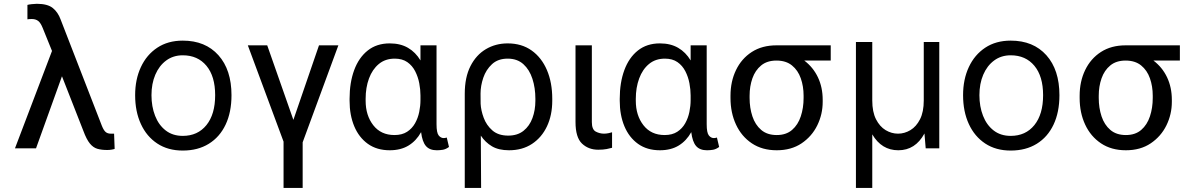

<svg xmlns="http://www.w3.org/2000/svg" viewBox="-20 -761 6128 985"><path d="M169 -741.5Q223.4 -741.5 250.4 -720.2Q277.3 -698.9 291.2 -660.5L502.8 -115.1Q512.4 -91.6 522.4 -83.5Q532.3 -75.3 548.3 -75.3H565.3L568.2 2.8Q562.9 5 552.2 6.7Q541.5 8.5 529.8 8.5Q500.7 8.5 479.4 2.3Q458.1 -3.9 441.1 -24.7Q424 -45.5 407.7 -89.5L297.9 -369.7L164.8 0H56.8L246.8 -499.6L198.9 -617.9Q188.2 -644.5 175.4 -653.9Q162.6 -663.4 143.5 -663.4Q139.2 -663.4 132.1 -663.2Q125 -663 120.7 -661.9V-735.8Q127.1 -737.9 142.8 -739.7Q158.4 -741.5 169 -741.5Z M917.6 11.4Q841.6 11.4 786.9 -24.7Q732.2 -60.7 702.8 -124.8Q673.3 -188.9 673.3 -272.7Q673.3 -353.7 702.8 -416.9Q732.2 -480.1 786.9 -516.3Q841.6 -552.6 917.6 -552.6Q1033.7 -552.6 1100.7 -477.6Q1167.6 -402.7 1167.6 -272.7Q1167.6 -185.4 1137.4 -121.6Q1107.2 -57.9 1051.1 -23.3Q995 11.4 917.6 11.4ZM917.6 -63.9Q994.3 -63.9 1039.1 -119.3Q1083.8 -174.7 1083.8 -272.7Q1083.8 -369.7 1039.1 -423.5Q994.3 -477.3 917.6 -477.3Q868.6 -477.3 832.6 -450.6Q796.5 -424 776.8 -377.8Q757.1 -331.7 757.1 -272.7Q757.1 -214.5 775.6 -167.1Q794 -119.7 829.9 -91.8Q865.8 -63.9 917.6 -63.9Z M1350.9 -528.4 1485.1 -146 1616.5 -528.4H1715.9L1532.7 -30.9V203.1H1434.7V-34.4L1251.4 -528.4Z M1773.4 -244.3V-254.3Q1773.4 -337.4 1797.1 -401.5Q1820.7 -465.6 1866.7 -502Q1912.6 -538.4 1979.4 -538.4Q2034.1 -538.4 2073.2 -515.6Q2112.2 -492.9 2137.1 -451V-528.4H2219.5V-123.6Q2219.5 -79.9 2230.5 -66.2Q2241.5 -52.6 2256.4 -52.6Q2263.5 -52.6 2272 -55.4L2283.4 -7.1Q2267.4 4.6 2252.1 7.3Q2236.9 9.9 2220.9 9.9Q2183.9 9.9 2165.1 -11.9Q2146.3 -33.7 2140.3 -83.1Q2115.4 -38.4 2075.6 -14.2Q2035.9 9.9 1979.4 9.9Q1913.4 9.9 1867.4 -22.9Q1821.4 -55.8 1797.4 -113.1Q1773.4 -170.5 1773.4 -244.3ZM1855.8 -254.3V-244.3Q1855.8 -168.7 1895.1 -118.4Q1934.3 -68.2 2003.6 -68.2Q2042.6 -68.2 2068.4 -84.9Q2094.1 -101.6 2109.2 -128.4Q2124.3 -155.2 2130.7 -186.6Q2137.1 -218 2137.1 -247.2V-271.3Q2137.1 -301.1 2130.9 -334Q2124.6 -366.8 2109.9 -395.6Q2095.2 -424.4 2069.6 -442.3Q2044 -460.2 2005 -460.2Q1956.7 -460.2 1923.5 -432.7Q1890.3 -405.2 1873 -358.5Q1855.8 -311.8 1855.8 -254.3Z M2364.3 203.1V-279.8Q2364.3 -364.3 2393.6 -421.9Q2422.9 -479.4 2472.8 -508.9Q2522.7 -538.4 2584.5 -538.4Q2656.2 -538.4 2707.4 -502Q2758.5 -465.6 2785.9 -401.5Q2813.2 -337.4 2813.2 -254.3V-244.3Q2813.2 -170.5 2786.2 -113.1Q2759.2 -55.8 2709.5 -22.9Q2659.8 9.9 2591.6 9.9Q2538 9.9 2503.7 -10.5Q2469.5 -30.9 2446.7 -65.3L2448.2 203.1ZM2445.3 -281.2 2445.7 -228.7Q2447.4 -194.6 2461.5 -156.6Q2475.5 -118.6 2505.9 -92Q2536.2 -65.3 2587.4 -65.3Q2634.9 -65.3 2665.8 -90Q2696.7 -114.7 2711.6 -155.4Q2726.6 -196 2726.6 -244.3V-254.3Q2726.6 -309.7 2711.5 -356.5Q2696.4 -403.4 2665 -431.8Q2633.5 -460.2 2584.5 -460.2Q2534.8 -460.2 2504.1 -431.8Q2473.4 -403.4 2459.3 -361.9Q2445.3 -320.3 2445.3 -281.2Z M2932.5 -528.4H3016.3V-134.9Q3016.3 -96.6 3036.4 -85.9Q3056.5 -75.3 3078.8 -75.3Q3089.5 -75.3 3102.1 -77.8Q3114.7 -80.3 3120 -82.4V-2.8Q3109.4 0.4 3092 3.7Q3074.6 7.1 3049 7.1Q2998.9 7.1 2965.7 -24.5Q2932.5 -56.1 2932.5 -134.9Z M3159.4 -244.3V-254.3Q3159.4 -337.4 3183.1 -401.5Q3206.7 -465.6 3252.7 -502Q3298.7 -538.4 3365.4 -538.4Q3420.1 -538.4 3459.2 -515.6Q3498.2 -492.9 3523.1 -451V-528.4H3605.5V-123.6Q3605.5 -79.9 3616.5 -66.2Q3627.5 -52.6 3642.4 -52.6Q3649.5 -52.6 3658 -55.4L3669.4 -7.1Q3653.4 4.6 3638.1 7.3Q3622.9 9.9 3606.9 9.9Q3570 9.9 3551.1 -11.9Q3532.3 -33.7 3526.3 -83.1Q3501.4 -38.4 3461.6 -14.2Q3421.9 9.9 3365.4 9.9Q3299.4 9.9 3253.4 -22.9Q3207.4 -55.8 3183.4 -113.1Q3159.4 -170.5 3159.4 -244.3ZM3241.8 -254.3V-244.3Q3241.8 -168.7 3281.1 -118.4Q3320.3 -68.2 3389.6 -68.2Q3428.6 -68.2 3454.4 -84.9Q3480.1 -101.6 3495.2 -128.4Q3510.3 -155.2 3516.7 -186.6Q3523.1 -218 3523.1 -247.2V-271.3Q3523.1 -301.1 3516.9 -334Q3510.7 -366.8 3495.9 -395.6Q3481.2 -424.4 3455.6 -442.3Q3430 -460.2 3391 -460.2Q3342.7 -460.2 3309.5 -432.7Q3276.3 -405.2 3259.1 -358.5Q3241.8 -311.8 3241.8 -254.3Z M3727.6 -258.5V-269.9Q3727.6 -343 3755.9 -401.6Q3784.1 -460.2 3836.8 -494.3Q3889.6 -528.4 3963.4 -528.4H4241.8V-450.3H4106.2Q4152 -415.5 4176.3 -364Q4200.6 -312.5 4200.6 -248.6V-238.6Q4200.6 -174.7 4172.8 -117.9Q4144.9 -61.1 4092.2 -25.6Q4039.4 9.9 3964.8 9.9Q3890.3 9.9 3837.2 -25.6Q3784.1 -61.1 3755.9 -121.8Q3727.6 -182.5 3727.6 -258.5ZM3825.6 -269.9V-258.5Q3825.6 -207.4 3840 -164.1Q3854.4 -120.7 3885.1 -94.5Q3915.8 -68.2 3964.8 -68.2Q4013.1 -68.2 4043.5 -94.5Q4073.9 -120.7 4088.2 -164.1Q4102.6 -207.4 4102.6 -258.5V-269.9Q4102.6 -318.2 4088.2 -359.2Q4073.9 -400.2 4043.1 -425.2Q4012.4 -450.3 3963.4 -450.3Q3915.1 -450.3 3884.8 -425.2Q3854.4 -400.2 3840 -359.2Q3825.6 -318.2 3825.6 -269.9Z M4719.1 -245.7V-545.5H4798.7V0H4729L4722.7 -76.3Q4676.1 9.9 4588.4 9.9Q4502.8 9.9 4454.9 -71.7V203.1H4371.1V-545.5H4454.9V-245.7Q4454.9 -186.8 4474.1 -149.1Q4493.3 -111.5 4523.4 -93.4Q4553.6 -75.3 4587 -75.3Q4620.4 -75.3 4650.6 -93.4Q4680.8 -111.5 4699.9 -149.1Q4719.1 -186.8 4719.1 -245.7Z M5165.1 11.4Q5089.1 11.4 5034.4 -24.7Q4979.8 -60.7 4950.3 -124.8Q4920.8 -188.9 4920.8 -272.7Q4920.8 -353.7 4950.3 -416.9Q4979.8 -480.1 5034.4 -516.3Q5089.1 -552.6 5165.1 -552.6Q5281.2 -552.6 5348.2 -477.6Q5415.1 -402.7 5415.1 -272.7Q5415.1 -185.4 5384.9 -121.6Q5354.8 -57.9 5298.7 -23.3Q5242.5 11.4 5165.1 11.4ZM5165.1 -63.9Q5241.8 -63.9 5286.6 -119.3Q5331.3 -174.7 5331.3 -272.7Q5331.3 -369.7 5286.6 -423.5Q5241.8 -477.3 5165.1 -477.3Q5116.1 -477.3 5080.1 -450.6Q5044 -424 5024.3 -377.8Q5004.6 -331.7 5004.6 -272.7Q5004.6 -214.5 5023.1 -167.1Q5041.5 -119.7 5077.4 -91.8Q5113.3 -63.9 5165.1 -63.9Z M5518.8 -258.5V-269.9Q5518.8 -343 5547.1 -401.6Q5575.3 -460.2 5628 -494.3Q5680.8 -528.4 5754.6 -528.4H6033V-450.3H5897.4Q5943.2 -415.5 5967.5 -364Q5991.8 -312.5 5991.8 -248.6V-238.6Q5991.8 -174.7 5964 -117.9Q5936.1 -61.1 5883.3 -25.6Q5830.6 9.9 5756 9.9Q5681.5 9.9 5628.4 -25.6Q5575.3 -61.1 5547.1 -121.8Q5518.8 -182.5 5518.8 -258.5ZM5616.8 -269.9V-258.5Q5616.8 -207.4 5631.2 -164.1Q5645.6 -120.7 5676.3 -94.5Q5707 -68.2 5756 -68.2Q5804.3 -68.2 5834.7 -94.5Q5865.1 -120.7 5879.4 -164.1Q5893.8 -207.4 5893.8 -258.5V-269.9Q5893.8 -318.2 5879.4 -359.2Q5865.1 -400.2 5834.3 -425.2Q5803.6 -450.3 5754.6 -450.3Q5706.3 -450.3 5676 -425.2Q5645.6 -400.2 5631.2 -359.2Q5616.8 -318.2 5616.8 -269.9Z"/></svg>

Font: Inter UI
Style: Regular
Weight: 400
Designer: Rasmus Andersson
Foundry: rsms
Version: Version 2.2